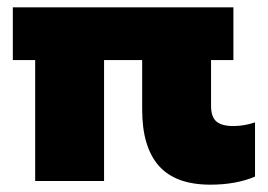

<svg xmlns="http://www.w3.org/2000/svg" viewBox="-20 -494 731 524"><path d="M368 -195V-330H264V0H76V-330H15V-474H617V-330H556V-205Q556 -175 570.5 -162.5Q585 -150 617 -150Q646 -150 676 -160V-12Q624 10 554 10Q459 10 413.5 -41.5Q368 -93 368 -195Z"/></svg>

Font: Kanit Bold
Style: Regular
Weight: 700
Designer: Katatrad Team
Foundry: CadsonDemak
Version: Version 1.000